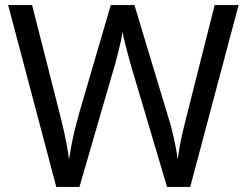

<svg xmlns="http://www.w3.org/2000/svg" viewBox="-20 -734 970 754"><path d="M917 -714 727 0H636L497 -468Q491 -489 485 -511Q479 -533 474 -553Q469 -573 465.5 -587.5Q462 -602 461 -609Q460 -602 457.5 -587.5Q455 -573 450 -553Q445 -533 439.5 -510.5Q434 -488 427 -465L292 0H201L12 -714H106L217 -278Q225 -247 231.5 -217.5Q238 -188 243 -160.5Q248 -133 251 -108Q255 -134 260.5 -163.5Q266 -193 273.5 -223Q281 -253 289 -283L415 -714H508L639 -280Q649 -249 656.5 -218Q664 -187 669.5 -159Q675 -131 678 -108Q681 -133 686 -160.5Q691 -188 698 -218Q705 -248 713 -279L823 -714Z"/></svg>

Font: Noto Sans Kawi
Style: Regular
Weight: 400
Designer: Fadhl Haqq
Version: Version 1.000